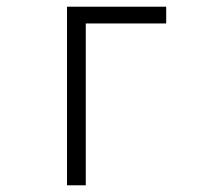

<svg xmlns="http://www.w3.org/2000/svg" viewBox="-20 -553 640 573"><path d="M236 0V-483H476V-533H180V0Z"/></svg>

Font: Noto Sans Mono UI Light
Style: Regular
Weight: 300
Designer: Monotype Design team
Foundry: Monotype Imaging Inc.
Version: 1.000